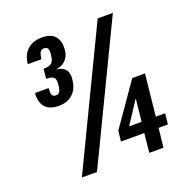

<svg xmlns="http://www.w3.org/2000/svg" viewBox="-142 -948 1048 1079"><g transform="rotate(-20 382.0 -408.0)"><path d="M181.6 -422.4Q127.4 -422.4 101.1 -452.6Q79.6 -477.5 79.6 -517.6Q79.6 -526.4 80.6 -536.1H161.6Q160.6 -521.5 161.1 -509.8Q161.6 -498 168 -490.7Q174.3 -483.4 186.5 -483.4Q195.8 -483.4 202.4 -487.5Q209 -491.7 212.4 -500Q215.8 -508.3 217.3 -516.1Q218.8 -523.9 219.7 -536.1Q220.7 -543 220.7 -549.3Q220.7 -569.3 211.9 -578.1Q200.2 -589.8 166.5 -589.8L172.4 -647.9Q206.1 -647.9 220.2 -659.4Q234.4 -670.9 237.3 -701.2Q239.3 -711.9 239.3 -721.7Q239.3 -731.4 237.3 -739.3Q232.9 -754.9 214.8 -754.9Q195.8 -754.9 189 -741.5Q182.1 -728 179.2 -702.1H97.7Q103.5 -757.8 136.2 -787.1Q168.9 -816.4 223.6 -816.4Q277.3 -816.4 301.8 -787.1Q321.8 -763.2 321.8 -722.7Q321.8 -713.9 320.8 -704.1Q316.4 -666 292.7 -644.3Q269 -622.6 234.9 -620.6Q304.7 -613.8 304.7 -550.8Q304.7 -543.9 303.7 -536.6Q298.3 -481.9 266.6 -452.1Q234.9 -422.4 181.6 -422.4ZM568.8 -0.5 580.6 -114.7H440.9L447.8 -177.2L622.6 -428.2H698.7L672.9 -179.2H728.5L721.7 -114.7H666L653.8 -0.5ZM165.5 0 554.7 -809.6H645.5L255.9 0ZM513.2 -179.2H587.9L602.1 -314.5Z"/></g></svg>

Font: Oswald
Style: Medium
Weight: 500
Designer: Vernon Adams
Foundry: Vernon Adams
Version: 3.0; ttfautohint (v0.94.23-7a4d-dirty) -l 8 -r 50 -G 150 -x 